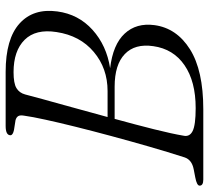

<svg xmlns="http://www.w3.org/2000/svg" viewBox="-50 -690 740 680"><g transform="rotate(-90 320.0 -350.0)"><path d="M214 -700H405.5Q522 -700 576.5 -651Q631 -602 619.5 -517Q609.5 -442 554.2 -392.2Q499 -342.5 418.5 -330Q502.5 -320 541 -278.5Q579.5 -237 571 -173Q560.5 -94.5 485.5 -47.2Q410.5 0 273 0H24Q2.5 0 2.5 -13Q2.5 -23 32 -28.5L60.5 -34Q94 -40.5 102.5 -66Q121.5 -125 140.8 -191.8Q160 -258.5 178 -325.2Q196 -392 211 -452.2Q226 -512.5 236.2 -559.5Q246.5 -606.5 250 -632.5Q253 -648 249 -655Q245 -662 234.5 -665L199.5 -670.5Q181 -674.5 181 -683Q181 -700 214 -700ZM325.5 -631Q310 -572 288.2 -494.5Q266.5 -417 245.5 -339H337.5Q418 -339 476 -387.8Q534 -436.5 546.5 -520Q558 -593.5 519 -632.8Q480 -672 404.5 -672Q365 -672 348 -661.8Q331 -651.5 325.5 -631ZM179.5 -70.5Q174.5 -48.5 195.8 -37.8Q217 -27 277 -27Q371.5 -27 429 -66.5Q486.5 -106 496.5 -177Q506 -242 468.5 -278Q431 -314 353 -314H239Q218.5 -239.5 202.2 -174.5Q186 -109.5 179.5 -70.5Z"/></g></svg>

Font: Fraunces 9pt S000 Light
Style: Italic
Weight: 300
Italic angle: -16°
Version: Version 1.000; ttfautohint (v1.8.3)